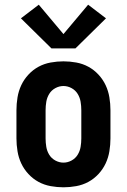

<svg xmlns="http://www.w3.org/2000/svg" viewBox="-20 -789 540 817"><path d="M250 8Q223 8 195.5 3Q168 -2 144 -15Q120 -28 101 -48.5Q82 -69 70.5 -93.5Q59 -118 54.5 -145.5Q50 -173 50 -200V-320Q50 -347 54.5 -374.5Q59 -402 70.5 -426.5Q82 -451 101 -471.5Q120 -492 144 -505Q168 -518 195.5 -523Q223 -528 250 -528Q277 -528 304.5 -523Q332 -518 356 -505Q380 -492 399 -471.5Q418 -451 429.5 -426.5Q441 -402 445.5 -374.5Q450 -347 450 -320V-200Q450 -173 445.5 -145.5Q441 -118 429.5 -93.5Q418 -69 399 -48.5Q380 -28 356 -15Q332 -2 304.5 3Q277 8 250 8ZM250 -97Q268 -97 284.5 -106Q301 -115 310.5 -130.5Q320 -146 323 -164Q326 -182 326 -200V-320Q326 -338 323 -356Q320 -374 310.5 -389.5Q301 -405 284.5 -414Q268 -423 250 -423Q232 -423 215.5 -414Q199 -405 189.5 -389.5Q180 -374 177 -356Q174 -338 174 -320V-200Q174 -182 177 -164Q180 -146 189.5 -130.5Q199 -115 215.5 -106Q232 -97 250 -97ZM199 -583 69 -711 145 -769 250 -644 355 -769 431 -711 301 -583Z"/></svg>

Font: Iosevka SS04 Extrabold
Style: Regular
Weight: 800
Monospace: yes
Designer: Belleve Invis
Foundry: Belleve Invis
Version: Version 19.0.0; ttfautohint (v1.8.4)